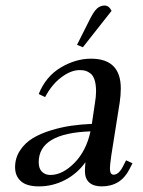

<svg xmlns="http://www.w3.org/2000/svg" viewBox="-20 -663 515 690"><path d="M34.2 -62Q34.2 -95.2 52 -122.3Q69.8 -149.4 97.7 -166.3Q125.5 -183.1 163.1 -194.6Q200.7 -206.1 236.6 -211.2Q272.5 -216.3 310.1 -217.8L320.8 -290Q325.2 -315.4 325.2 -334Q325.2 -358.9 320.1 -375.2Q314.9 -391.6 305.4 -398.9Q295.9 -406.2 287.1 -408.7Q278.3 -411.1 266.1 -411.1Q234.9 -411.1 200.2 -385Q165.5 -358.9 142.1 -314L119.1 -325.2Q145 -388.7 198.5 -420.4Q252 -452.1 307.1 -452.1Q414.1 -452.1 414.1 -345.2Q414.1 -320.3 410.2 -294.9L379.9 -104Q375 -68.8 375 -58.1Q375 -35.2 388.2 -35.2Q406.7 -35.2 421.9 -64.9L433.1 -86.9L456.1 -76.2L444.8 -54.2Q413.6 6.8 345.2 6.8Q316.4 6.8 300.8 -7.1Q285.2 -21 285.2 -47.9Q285.2 -60.5 287.1 -80.1Q257.8 -39.1 213.6 -16.1Q169.4 6.8 120.1 6.8Q75.7 6.8 54.9 -12Q34.2 -30.8 34.2 -62ZM119.1 -80.1Q119.1 -57.1 130.9 -45.7Q142.6 -34.2 161.1 -34.2Q204.6 -34.2 247.3 -77.4Q290 -120.6 305.2 -190.9Q119.1 -184.6 119.1 -80.1ZM256.8 -502 303.2 -594.2Q316.9 -621.6 328.6 -632.3Q340.3 -643.1 356 -643.1Q371.6 -643.1 380.9 -624L277.8 -493.2Z"/></svg>

Font: Dihjauti S
Style: Bold Italic
Weight: 700
Italic angle: -9°
Designer: T. Christopher White
Version: Version 3.0.0